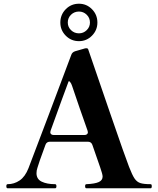

<svg xmlns="http://www.w3.org/2000/svg" viewBox="-20 -1011 848 1031"><path d="M795 -11Q795 0 789 0H444Q437 0 437 -11Q437 -22 444 -22Q490 -24 510.5 -33.5Q531 -43 531 -63Q531 -75 518 -112L476 -233Q470 -250 452 -250H248Q230 -250 224 -233Q186 -130 181 -110Q176 -96 176 -81Q176 -49 204 -35.5Q232 -22 276 -22Q283 -22 283 -11Q283 0 276 0H21Q14 0 14 -11Q14 -22 21 -22Q56 -22 85.5 -42Q115 -62 133 -108Q171 -208 242.5 -396.5Q314 -585 363 -717Q368 -731 384 -736L429 -749Q437 -752 443 -752Q449 -752 451 -750Q454 -747 455 -742Q486 -651 570 -407Q654 -163 673 -115Q690 -71 702.5 -52.5Q715 -34 733.5 -28Q752 -22 789 -22Q795 -22 795 -11ZM250 -301Q250 -294 255 -290Q260 -286 269 -286H433Q442 -286 447 -290Q452 -294 452 -301Q452 -304 450 -310Q407 -431 367 -550Q363 -563 356.5 -570.5Q350 -578 348 -573L311 -473L252 -310Q250 -304 250 -301ZM503 -890Q503 -849 474 -819.5Q445 -790 404 -790Q362 -790 333 -819.5Q304 -849 304 -890Q304 -932 333 -961.5Q362 -991 404 -991Q445 -991 474 -961.5Q503 -932 503 -890ZM463 -890Q463 -915 445.5 -932Q428 -949 404 -949Q379 -949 361.5 -932Q344 -915 344 -890Q344 -866 361.5 -849Q379 -832 404 -832Q428 -832 445.5 -849Q463 -866 463 -890Z"/></svg>

Font: Shippori Mincho B1 ExtraBold
Style: Regular
Weight: 800
Designer: FONTDASU
Foundry: FONTDASU / Google Inc. / but / Adobe
Version: Version 3.110; ttfautohint (v1.8.3)